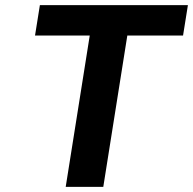

<svg xmlns="http://www.w3.org/2000/svg" viewBox="-20 -731 755 751"><path d="M117 -592H331L237 0H384L478 -592H696L715 -711H136Z"/></svg>

Font: Asimov Pro
Style: BdObl
Weight: 700
Designer: Google
Version: Version 2.000980; 2014